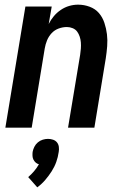

<svg xmlns="http://www.w3.org/2000/svg" viewBox="-20 -548 540 824"><path d="M3 0 89 -520H202L189 -445Q198 -463 211 -478.5Q224 -494 241 -505.5Q258 -517 277 -522.5Q296 -528 315 -528Q341 -528 365 -519Q389 -510 404.5 -492Q420 -474 428 -450Q436 -426 439 -401Q442 -376 440 -350Q438 -324 434 -298L385 0H272L324 -313Q326 -326 327 -339.5Q328 -353 327 -366Q326 -379 322 -391Q318 -403 311 -412.5Q304 -422 292 -427Q280 -432 267 -432Q249 -432 231.5 -425.5Q214 -419 201.5 -405.5Q189 -392 182 -375Q175 -358 172 -340L116 0ZM140 256 101 212Q114 201 126 187Q138 173 147 157Q139 155 133 149.5Q127 144 123.5 137Q120 130 119.5 121.5Q119 113 120 104Q122 93 127.5 82Q133 71 142.5 63Q152 55 163.5 51.5Q175 48 186 48Q197 48 207.5 51.5Q218 55 224.5 63Q231 71 232.5 82Q234 93 232 104Q229 126 221.5 147Q214 168 201.5 187.5Q189 207 174 224.5Q159 242 140 256Z"/></svg>

Font: Iosevka Term Curly Oblique
Style: Bold
Weight: 700
Italic angle: -9°
Designer: Belleve Invis
Foundry: Belleve Invis
Version: Version 32.3.0